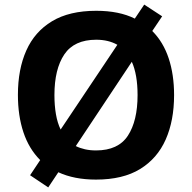

<svg xmlns="http://www.w3.org/2000/svg" viewBox="-20 -772 836 836"><path d="M738 -358Q738 -247 701.5 -164.5Q665 -82 590 -36Q515 10 398 10Q303 10 234 -22L190 44L111 -9L155 -75Q106 -124 82 -196Q58 -268 58 -359Q58 -470 94.5 -552Q131 -634 206.5 -679.5Q282 -725 399 -725Q449 -725 491 -716.5Q533 -708 567 -691L608 -752L686 -701L643 -637Q691 -589 714.5 -518Q738 -447 738 -358ZM217 -358Q217 -313 223.5 -275Q230 -237 244 -208L491 -577Q452 -599 399 -599Q303 -599 260 -535Q217 -471 217 -358ZM579 -358Q579 -447 554 -503L310 -136Q328 -127 350 -122Q372 -117 398 -117Q495 -117 537 -181.5Q579 -246 579 -358Z"/></svg>

Font: Noto Sans Ol Chiki
Style: Bold
Weight: 700
Designer: Monotype Design Team, Lewis McGuffie
Foundry: Monotype Imaging Inc.
Version: Version 2.003; ttfautohint (v1.8.4.7-5d5b)